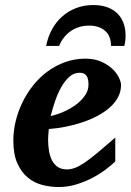

<svg xmlns="http://www.w3.org/2000/svg" viewBox="-20 -734 521 766"><path d="M333 -396Q333 -404.8 331.8 -413.3Q330.6 -421.9 326.9 -428.7Q323.2 -435.5 316.2 -439.7Q309.1 -443.8 297.9 -443.8Q274.4 -443.8 256.1 -427.2Q237.8 -410.6 223.6 -385Q209.5 -359.4 199.2 -328.9Q189 -298.3 182.1 -271Q208 -276.9 234.9 -288.6Q261.7 -300.3 283.4 -316.7Q305.2 -333 319.1 -353Q333 -373 333 -396ZM462.9 -395Q462.9 -368.7 450.9 -346.2Q439 -323.7 418 -305.2Q397 -286.6 368.9 -271.7Q340.8 -256.8 308.8 -246.1Q276.9 -235.4 242.4 -228.5Q208 -221.7 174.8 -219.2Q173.8 -210 172.9 -198.2Q171.9 -186.5 171.9 -178.2Q171.9 -152.3 175.8 -130.4Q179.7 -108.4 188.5 -92.3Q197.3 -76.2 211.7 -67.1Q226.1 -58.1 247.1 -58.1Q263.2 -58.1 279.8 -64.5Q296.4 -70.8 318.4 -85.7Q340.3 -100.6 369.6 -125Q398.9 -149.4 439.9 -185.1V-89.8Q425.3 -75.7 401.9 -57.9Q378.4 -40 348.6 -24.4Q318.8 -8.8 284.7 1.7Q250.5 12.2 213.9 12.2Q181.2 12.2 148.9 3.9Q116.7 -4.4 91.1 -25.4Q65.4 -46.4 49.3 -82.3Q33.2 -118.2 33.2 -173.8Q33.2 -211.9 42.7 -251Q52.2 -290 69.8 -326.2Q87.4 -362.3 112.8 -394Q138.2 -425.8 170.2 -449.2Q202.1 -472.7 240.2 -486.3Q278.3 -500 320.8 -500Q357.4 -500 384.3 -487.8Q411.1 -475.6 428.7 -458.7Q446.3 -441.9 454.6 -424.1Q462.9 -406.2 462.9 -395ZM481 -591.8Q481 -581.5 479.7 -571Q478.5 -560.5 476.1 -550.8H422.9Q422.9 -590.8 398.9 -611.3Q375 -631.8 335.9 -631.8Q294.4 -631.8 262.9 -610.4Q231.4 -588.9 215.8 -550.8H164.1Q170.9 -586.4 187.3 -616.5Q203.6 -646.5 227.8 -668Q252 -689.5 283.4 -701.7Q314.9 -713.9 352.1 -713.9Q381.3 -713.9 405 -706.1Q428.7 -698.2 445.6 -682.9Q462.4 -667.5 471.7 -644.5Q481 -621.6 481 -591.8Z"/></svg>

Font: Charis SIL Eur
Style: Bold Italic
Weight: 700
Italic angle: -11°
Foundry: SIL International
Version: Version 5.000